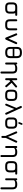

<svg xmlns="http://www.w3.org/2000/svg" viewBox="3542 -4314 972 8095"><g transform="rotate(90 4027.5 -266.0)"><path d="M276 0Q176 0 128 -48Q80 -96 80 -195V-311Q80 -411 128 -459Q176 -507 276 -507H604Q646 -507 646 -465Q646 -423 604 -423H532Q554 -380 554 -311V-196Q554 -96 506 -48Q458 0 358 0ZM164 -195Q164 -130 187.5 -107Q211 -84 276 -84H358Q423 -84 446.5 -107.5Q470 -131 470 -196V-311Q470 -376 446.5 -399.5Q423 -423 358 -423H276Q211 -423 187.5 -400Q164 -377 164 -311Z M793 -196V-465Q793 -507 835 -507Q877 -507 877 -465V-196Q877 -131 900.5 -107.5Q924 -84 989 -84H1061Q1126 -84 1149.5 -107.5Q1173 -131 1173 -196V-465Q1173 -507 1215 -507Q1257 -507 1257 -465V-196Q1257 -96 1209 -48Q1161 0 1061 0H989Q889 0 841 -48Q793 -96 793 -196Z M1653 -31Q1640 0 1605 0Q1573 0 1560 -33L1390 -447Q1372 -487 1412 -502Q1450 -519 1467 -480L1607 -138L1761 -482Q1780 -519 1817 -502Q1854 -484 1837 -446Z M2181 -1Q2066 -1 2011.5 -55.5Q1957 -110 1957 -225V-481Q1957 -596 2011.5 -650Q2066 -704 2181 -704H2207Q2322 -704 2376.5 -649.5Q2431 -595 2431 -480V-225Q2431 -110 2376.5 -55.5Q2322 -1 2207 -1ZM2041 -481V-386H2347V-480Q2347 -560 2317 -590Q2287 -620 2207 -620H2181Q2101 -620 2071 -590.5Q2041 -561 2041 -481ZM2181 -85H2207Q2287 -85 2317 -115Q2347 -145 2347 -225V-316H2041V-225Q2041 -145 2071 -115Q2101 -85 2181 -85Z M2699 -42Q2699 0 2657 0Q2615 0 2615 -42V-465Q2615 -507 2657 -507Q2699 -507 2699 -465V-448Q2752 -507 2855 -507H2883Q2983 -507 3031 -459Q3079 -411 3079 -311V158Q3079 200 3037 200Q2995 200 2995 158V-311Q2995 -376 2971.5 -399.5Q2948 -423 2883 -423H2855Q2792 -423 2748.5 -408.5Q2705 -394 2699 -366Z M3277 -42V-465Q3277 -507 3319 -507Q3361 -507 3361 -465V-286L3599 -491Q3630 -519 3659 -486Q3686 -455 3654 -428L3471 -270L3646 -72Q3674 -42 3642 -13Q3612 15 3583 -16L3408 -215L3361 -175V-42Q3361 0 3319 0Q3277 0 3277 -42Z M3957 0Q3857 0 3809 -48Q3761 -96 3761 -195V-311Q3761 -411 3809 -459Q3857 -507 3957 -507H4039Q4139 -507 4187 -459Q4235 -411 4235 -311V-196Q4235 -96 4187 -48Q4139 0 4039 0ZM3845 -195Q3845 -130 3868.5 -107Q3892 -84 3957 -84H4039Q4104 -84 4127.5 -107.5Q4151 -131 4151 -196V-311Q4151 -376 4127.5 -399.5Q4104 -423 4039 -423H3957Q3892 -423 3868.5 -400Q3845 -377 3845 -311Z M4450 -645Q4434 -680 4473 -700Q4511 -719 4528 -678L4812 -60Q4828 -20 4789 -5Q4751 12 4734 -27L4574 -375L4430 -25Q4411 12 4374 -5Q4338 -22 4355 -61L4530 -471Z M5150 -555Q5117 -568 5131 -602L5173 -708Q5186 -741 5220 -728Q5255 -715 5240 -680L5198 -574Q5185 -541 5150 -555ZM5127 0Q5027 0 4979 -48Q4931 -96 4931 -195V-311Q4931 -411 4979 -459Q5027 -507 5127 -507H5209Q5309 -507 5357 -459Q5405 -411 5405 -311V-196Q5405 -96 5357 -48Q5309 0 5209 0ZM5015 -195Q5015 -130 5038.5 -107Q5062 -84 5127 -84H5209Q5274 -84 5297.5 -107.5Q5321 -131 5321 -196V-311Q5321 -376 5297.5 -399.5Q5274 -423 5209 -423H5127Q5062 -423 5038.5 -400Q5015 -377 5015 -311Z M5710 118V-17L5524 -447Q5508 -484 5546 -502Q5585 -520 5601 -480L5751 -117L5915 -482Q5932 -520 5971 -502Q6009 -484 5991 -446L5794 -22V118Q5794 160 5752 160Q5710 160 5710 118Z M6220 -42Q6220 0 6178 0Q6136 0 6136 -42V-465Q6136 -507 6178 -507Q6220 -507 6220 -465V-448Q6273 -507 6376 -507H6404Q6504 -507 6552 -459Q6600 -411 6600 -311V158Q6600 200 6558 200Q6516 200 6516 158V-311Q6516 -376 6492.5 -399.5Q6469 -423 6404 -423H6376Q6313 -423 6269.5 -408.5Q6226 -394 6220 -366Z M6970 0Q6870 0 6822 -48Q6774 -96 6774 -195V-311Q6774 -411 6822 -459Q6870 -507 6970 -507H7298Q7340 -507 7340 -465Q7340 -423 7298 -423H7226Q7248 -380 7248 -311V-196Q7248 -96 7200 -48Q7152 0 7052 0ZM6858 -195Q6858 -130 6881.5 -107Q6905 -84 6970 -84H7052Q7117 -84 7140.5 -107.5Q7164 -131 7164 -196V-311Q7164 -376 7140.5 -399.5Q7117 -423 7052 -423H6970Q6905 -423 6881.5 -400Q6858 -377 6858 -311Z M7581 -42Q7581 0 7539 0Q7497 0 7497 -42V-465Q7497 -507 7539 -507Q7581 -507 7581 -465V-448Q7634 -507 7737 -507H7765Q7865 -507 7913 -459Q7961 -411 7961 -311V158Q7961 200 7919 200Q7877 200 7877 158V-311Q7877 -376 7853.5 -399.5Q7830 -423 7765 -423H7737Q7674 -423 7630.5 -408.5Q7587 -394 7581 -366Z"/></g></svg>

Font: Jura
Style: Bold
Weight: 700
Designer: Daniel Johnson, Alexei Vanyashin
Foundry: Daniel Johnson
Version: Version 5.103